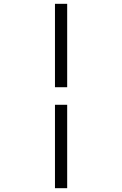

<svg xmlns="http://www.w3.org/2000/svg" viewBox="-20 -843 640 1006"><path d="M268 -386V-823H332V-386ZM268 143V-294H332V143Z"/></svg>

Font: Iosevka SS04 Light Extended
Style: Regular
Weight: 300
Width: 7
Monospace: yes
Designer: Belleve Invis
Foundry: Belleve Invis
Version: Version 19.0.0; ttfautohint (v1.8.4)